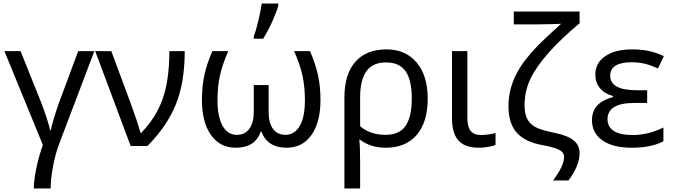

<svg xmlns="http://www.w3.org/2000/svg" viewBox="-20 -825 3805 1085"><path d="M266.1 240.2H170.9Q170.9 195.8 185.5 125Q200.2 54.2 222.2 -5.9L4.9 -536.1H96.2L209 -254.9Q227.1 -209.5 242.9 -160.9Q258.8 -112.3 263.2 -88.9H267.1Q270 -108.4 285.9 -160.9Q301.8 -213.4 315.9 -251L421.9 -536.1H513.2L314.9 -13.2Q293 43.9 279.5 116.2Q266.1 188.5 266.1 240.2Z M518.1 -536.1H608.9L716.3 -247.1Q722.7 -229 731.2 -205.3Q739.7 -181.6 748 -157.5Q756.3 -133.3 763.2 -111.1Q770 -88.9 773.9 -74.2H777.8Q861.8 -160.2 899.4 -266.8Q937 -373.5 937 -536.1H1023.9Q1023.9 -358.4 973.4 -234.4Q922.9 -110.4 813 0H718.3Z M1312 9.8Q1222.7 9.8 1171.9 -62.5Q1121.1 -134.8 1121.1 -259.8Q1121.1 -338.4 1135.5 -403.1Q1149.9 -467.8 1180.2 -536.1H1270Q1237.8 -463.4 1223.4 -399.9Q1209 -336.4 1209 -258.8Q1209 -166.5 1237.5 -114.7Q1266.1 -63 1317.9 -63Q1364.3 -63 1389.2 -97.7Q1414.1 -132.3 1414.1 -192.9V-344.2H1498V-192.9Q1498 -130.4 1522.7 -96.7Q1547.4 -63 1592.8 -63Q1643.6 -63 1673.3 -112.3Q1703.1 -161.6 1703.1 -258.8Q1703.1 -335.4 1688.7 -399.9Q1674.3 -464.4 1642.1 -536.1H1731.9Q1764.2 -460.9 1777.6 -397.9Q1791 -335 1791 -259.8Q1791 -134.3 1740.2 -62.3Q1689.5 9.8 1600.1 9.8Q1491.7 9.8 1458 -80.1H1453.1Q1421.4 9.8 1312 9.8ZM1414.1 -620.1Q1428.2 -656.7 1441.2 -713.1Q1454.1 -769.5 1459 -805.2H1552.7V-793.9Q1545.4 -763.2 1519.8 -706.1Q1494.1 -648.9 1466.8 -606H1414.1Z M2397 -268.1Q2397 -135.3 2335 -62.7Q2272.9 9.8 2160.2 9.8Q2074.2 9.8 2015.1 -35.2H2010.3Q2015.1 -2 2015.1 98.1V240.2H1926.3V-274.9Q1926.3 -405.3 1988 -475.6Q2049.8 -545.9 2165 -545.9Q2272 -545.9 2334.5 -471.7Q2397 -397.5 2397 -268.1ZM2161.1 -472.2Q2086.4 -472.2 2050.8 -422.9Q2015.1 -373.5 2015.1 -273.9V-111.8Q2071.8 -63 2159.2 -63Q2237.8 -63 2272.5 -114.7Q2307.1 -166.5 2307.1 -268.1Q2307.1 -370.6 2272.7 -421.4Q2238.3 -472.2 2161.1 -472.2Z M2621.1 -536.1V-158.2Q2621.1 -109.9 2639.2 -85.9Q2657.2 -62 2698.2 -62Q2719.7 -62 2743.7 -65.7Q2767.6 -69.3 2780.3 -73.2V-5.9Q2767.1 0 2739.7 4.9Q2712.4 9.8 2686 9.8Q2606 9.8 2570.1 -31.7Q2534.2 -73.2 2534.2 -157.2V-536.1Z M3255.4 40Q3255.4 110.8 3192.4 194.8H3105.5Q3167.5 112.3 3167.5 63Q3167.5 43.5 3155.5 32.5Q3143.6 21.5 3116.7 12.2Q3089.8 2.9 3046.4 -4.9Q2947.8 -22 2900.6 -74.7Q2853.5 -127.4 2853.5 -224.1Q2853.5 -274.4 2864.7 -318.8Q2876 -363.3 2896.5 -403.8Q2917 -444.3 2946.5 -483.2Q2976.1 -522 3014.4 -562Q3052.7 -602.1 3151.4 -690.9Q3147.9 -690.4 3134 -689.9Q3120.1 -689.5 3099.6 -688.7Q3079.1 -688 3003.4 -687H2883.3V-759.8H3255.4V-693.8Q3150.4 -606 3080.3 -527.1Q3010.3 -448.2 2977.3 -378.9Q2944.3 -309.6 2944.3 -230Q2944.3 -183.1 2958.7 -154.3Q2973.1 -125.5 3003.2 -108.2Q3033.2 -90.8 3114.3 -74.2Q3188.5 -59.1 3221.9 -31.5Q3255.4 -3.9 3255.4 40Z M3637.2 -314.9V-243.2H3564.5Q3413.1 -243.2 3413.1 -150.9Q3413.1 -107.4 3449.2 -84.7Q3485.4 -62 3555.2 -62Q3596.7 -62 3638.4 -71.5Q3680.2 -81.1 3729 -104V-26.9Q3661.1 9.8 3550.3 9.8Q3442.9 9.8 3384 -32Q3325.2 -73.7 3325.2 -146Q3325.2 -194.3 3352.8 -226.3Q3380.4 -258.3 3444.3 -276.9V-282.2Q3396 -295.9 3370.1 -327.1Q3344.2 -358.4 3344.2 -403.8Q3344.2 -469.7 3400.6 -507.8Q3457 -545.9 3550.3 -545.9Q3604.5 -545.9 3646.7 -536.9Q3689 -527.8 3731.4 -507.8L3698.2 -438Q3649.9 -459.5 3617.7 -466.3Q3585.4 -473.1 3549.3 -473.1Q3428.2 -473.1 3428.2 -397Q3428.2 -314.9 3581.1 -314.9Z"/></svg>

Font: Noto Sans Southeast Asian
Style: Regular
Weight: 400
Designer: Monotype Design Team
Foundry: Monotype Imaging Inc.
Version: Version 1.06 uh; ttfautohint (v1.4.1)